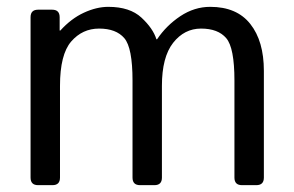

<svg xmlns="http://www.w3.org/2000/svg" viewBox="-20 -541 859 561"><path d="M91.3 0Q69.3 0 69.3 -22V-490.7Q69.3 -512.7 91.3 -512.7H132.3Q154.3 -512.7 154.3 -490.7V-451.7H156.2Q188 -486.8 225.1 -503.9Q262.2 -521 296.4 -521Q359.4 -521 393.3 -489.5Q427.2 -458 437 -426.3H439Q465.8 -466.3 506.8 -493.7Q547.9 -521 594.2 -521Q671.9 -521 711.4 -470.9Q751 -420.9 751 -334V-22Q751 0 729 0H687Q665 0 665 -22V-305.7Q665 -401.4 641.1 -429.4Q617.2 -457.5 567.4 -457.5Q518.6 -457.5 485.8 -415.8Q453.1 -374 453.1 -290V-22Q453.1 0 431.2 0H389.2Q367.2 0 367.2 -22V-305.7Q367.2 -401.4 343.3 -429.4Q319.3 -457.5 269.5 -457.5Q220.7 -457.5 188 -419.7Q155.3 -381.8 155.3 -290V-22Q155.3 0 133.3 0Z"/></svg>

Font: Istok
Style: Regular
Weight: 500
Designer: Andrey V. Panov
Foundry: Andrey V. Panov
Version: Version 1.0.3